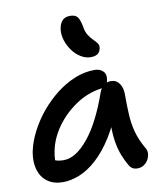

<svg xmlns="http://www.w3.org/2000/svg" viewBox="-88 -863 817 945"><g transform="rotate(-10 320.5 -390.0)"><path d="M151 10Q104 10 73.5 -12.5Q43 -35 31.5 -74Q20 -113 29 -163Q39 -212 64.5 -261.5Q90 -311 126.5 -355Q163 -399 207.5 -433.5Q252 -468 300.5 -487.5Q349 -507 398 -507Q425 -507 441 -491Q457 -475 450 -444Q448 -431 438.5 -422Q429 -413 413 -411Q344 -401 285.5 -361Q227 -321 187.5 -265.5Q148 -210 136 -149Q131 -124 130.5 -103.5Q130 -83 138 -51L97 -131Q116 -109 131.5 -102.5Q147 -96 173 -96Q233 -96 296 -172.5Q359 -249 410 -395Q418 -416 433.5 -427.5Q449 -439 467 -439Q495 -439 510 -417.5Q525 -396 525 -366Q525 -308 527.5 -261Q530 -214 541.5 -172Q553 -130 579 -85Q587 -74 586.5 -58Q586 -42 578 -27Q570 -12 556 -2.5Q542 7 523 7Q508 7 498 0.5Q488 -6 482 -17Q467 -43 456 -70.5Q445 -98 438.5 -132.5Q432 -167 431 -213.5Q430 -260 435 -323L477 -325Q444 -230 403.5 -166Q363 -102 319.5 -63Q276 -24 233 -7Q190 10 151 10ZM392 -572Q367 -572 343 -586.5Q319 -601 301.5 -625Q284 -649 275 -677Q266 -705 269 -732Q273 -760 286.5 -775Q300 -790 326 -790Q351 -790 362 -777Q373 -764 380 -729Q384 -700 395.5 -682.5Q407 -665 419 -653.5Q431 -642 438 -632Q445 -622 442 -607Q438 -588 425.5 -580Q413 -572 392 -572Z"/></g></svg>

Font: Shantell Sans Medium
Style: Italic
Weight: 500
Italic angle: -11°
Designer: Stephen Nixon, Anya Danilova, Shantell Martin
Foundry: Arrow Type
Version: Version 1.011;[c5ecc13dd]